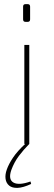

<svg xmlns="http://www.w3.org/2000/svg" viewBox="-20 -698 260 931"><path d="M122 -480V0H98V-480ZM114 -678Q126 -678 126 -666V-604Q126 -592 114 -592H104Q92 -592 92 -604V-666Q92 -678 104 -678ZM104 -2 122 0Q95 27 72 57.5Q49 88 35 126Q19 172 45 187Q71 202 128 182L131 194Q92 212 65.5 213Q39 214 24.5 202Q10 190 7 169.5Q4 149 13 124Q22 98 43 66.5Q64 35 104 -2Z"/></svg>

Font: Exo 2 Thin
Style: Regular
Weight: 250
Designer: Natanael Gama
Foundry: Natanael Gama
Version: Version 2.010